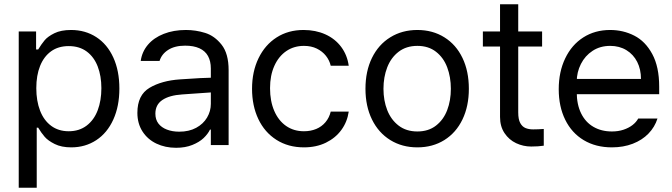

<svg xmlns="http://www.w3.org/2000/svg" viewBox="-20 -677 3138 896"><path d="M67.4 -530.3H148.4V-446.3H158.2Q173.8 -471.7 188.5 -489.3Q203.1 -506.8 233.9 -522Q264.6 -537.1 311.5 -537.1Q377.9 -537.1 429.2 -503.9Q480.5 -470.7 508.8 -408.7Q537.1 -346.7 537.1 -263.7Q537.1 -181.6 508.8 -119.1Q480.5 -56.6 429.2 -22.9Q377.9 10.7 312.5 10.7Q266.6 10.7 235.4 -4.9Q204.1 -20.5 188.5 -38.6Q172.9 -56.6 158.2 -81.1H151.4V199.2H67.4ZM300.8 -64.5Q349.6 -64.5 384.3 -90.8Q418.9 -117.2 436 -162.6Q453.1 -208 453.1 -265.6Q453.1 -322.3 436 -366.7Q418.9 -411.1 384.8 -436.5Q350.6 -461.9 300.8 -461.9Q252 -461.9 218.3 -437.5Q184.6 -413.1 167 -369.1Q149.4 -325.2 149.4 -265.6Q149.4 -206.1 167 -160.6Q184.6 -115.2 218.8 -89.8Q252.9 -64.5 300.8 -64.5Z M885.7 -240.2 830.1 -236.3Q770.5 -232.4 737.8 -210.4Q705.1 -188.5 705.1 -146.5Q705.1 -119.1 719.2 -100.6Q733.4 -82 758.8 -72.3Q784.2 -62.5 816.4 -62.5Q862.3 -62.5 895.5 -80.6Q928.7 -98.6 946.3 -128.4Q963.9 -158.2 963.9 -192.4V-357.4Q963.9 -391.6 950.7 -415.5Q937.5 -439.5 910.6 -451.7Q883.8 -463.9 843.8 -463.9Q795.9 -463.9 765.1 -444.3Q734.4 -424.8 724.6 -392.6H636.7Q642.6 -435.5 670.4 -468.3Q698.2 -501 744.1 -519Q790 -537.1 847.7 -537.1Q893.6 -537.1 937.5 -523.4Q981.4 -509.8 1014.2 -468.3Q1046.9 -426.8 1046.9 -349.6V0H963.9V-72.3H960Q950.2 -51.8 930.2 -32.7Q910.2 -13.7 877.4 -0.5Q844.7 12.7 801.8 12.7Q751 12.7 710 -6.8Q668.9 -26.4 645 -63.5Q621.1 -100.6 621.1 -150.4Q621.1 -233.4 677.7 -267.1Q734.4 -300.8 820.3 -306.6Q830.1 -307.6 914.1 -312.5L969.7 -314.5L970.7 -246.1Q961.9 -246.1 885.7 -240.2Z M1156.2 -262.7Q1156.2 -342.8 1186.5 -405.3Q1216.8 -467.8 1271 -502.4Q1325.2 -537.1 1396.5 -537.1Q1453.1 -537.1 1498.5 -516.6Q1543.9 -496.1 1572.3 -458Q1600.6 -419.9 1607.4 -370.1H1523.4Q1517.6 -395.5 1501 -416.5Q1484.4 -437.5 1458.5 -450.2Q1432.6 -462.9 1398.4 -462.9Q1351.6 -462.9 1315.9 -438.5Q1280.3 -414.1 1260.3 -369.6Q1240.2 -325.2 1240.2 -265.6Q1240.2 -205.1 1259.8 -159.7Q1279.3 -114.3 1314.9 -89.4Q1350.6 -64.5 1398.4 -64.5Q1429.7 -64.5 1455.6 -75.2Q1481.4 -85.9 1499 -106.9Q1516.6 -127.9 1523.4 -156.2H1607.4Q1600.6 -108.4 1573.2 -70.8Q1545.9 -33.2 1501 -11.2Q1456.1 10.7 1398.4 10.7Q1325.2 10.7 1270 -24.4Q1214.8 -59.6 1185.5 -121.6Q1156.2 -183.6 1156.2 -262.7Z M1685.5 -262.7Q1685.5 -344.7 1715.8 -406.7Q1746.1 -468.8 1801.3 -502.9Q1856.4 -537.1 1927.7 -537.1Q1999 -537.1 2053.7 -502.9Q2108.4 -468.8 2138.2 -406.7Q2168 -344.7 2168 -262.7Q2168 -181.6 2138.2 -119.6Q2108.4 -57.6 2053.7 -23.4Q1999 10.7 1927.7 10.7Q1856.4 10.7 1801.3 -23.4Q1746.1 -57.6 1715.8 -119.6Q1685.5 -181.6 1685.5 -262.7ZM2084 -262.7Q2084 -317.4 2066.9 -362.8Q2049.8 -408.2 2014.6 -435.5Q1979.5 -462.9 1927.7 -462.9Q1876 -462.9 1840.3 -435.5Q1804.7 -408.2 1787.1 -362.8Q1769.5 -317.4 1769.5 -262.7Q1769.5 -208 1787.1 -163.1Q1804.7 -118.2 1840.3 -90.8Q1876 -63.5 1927.7 -63.5Q1979.5 -63.5 2014.6 -90.8Q2049.8 -118.2 2066.9 -163.1Q2084 -208 2084 -262.7Z M2509.8 -460H2233.4V-530.3H2509.8ZM2398.4 -657.2V-152.3Q2398.4 -120.1 2407.7 -103Q2417 -85.9 2432.1 -79.6Q2447.3 -73.2 2467.8 -73.2Q2492.2 -73.2 2517.6 -75.2V2.9Q2492.2 6.8 2459 6.8Q2421.9 6.8 2388.7 -8.8Q2355.5 -24.4 2334.5 -55.7Q2313.5 -86.9 2313.5 -130.9V-657.2Z M2587.4 -260.7Q2587.4 -341.8 2617.7 -404.8Q2647.9 -467.8 2702.1 -502.4Q2756.3 -537.1 2827.6 -537.1Q2888.2 -537.1 2939.9 -510.7Q2991.7 -484.4 3023.9 -424.8Q3056.2 -365.2 3056.2 -272.5V-237.3H2646V-308.6H2971.2Q2971.2 -353.5 2953.6 -388.2Q2936 -422.9 2903.3 -442.9Q2870.6 -462.9 2827.6 -462.9Q2780.8 -462.9 2745.6 -439.9Q2710.4 -417 2690.9 -378.4Q2671.4 -339.8 2671.4 -295.9V-248Q2671.4 -189.5 2691.9 -147.9Q2712.4 -106.4 2749.5 -85Q2786.6 -63.5 2835.4 -63.5Q2865.7 -63.5 2890.1 -71.8Q2914.6 -80.1 2931.6 -93.3Q2948.7 -106.4 2958.5 -124H3048.3Q3035.6 -84 3006.3 -53.7Q2977.1 -23.4 2933.1 -6.3Q2889.2 10.7 2835.4 10.7Q2760.3 10.7 2704.1 -22.9Q2647.9 -56.6 2617.7 -118.2Q2587.4 -179.7 2587.4 -260.7Z"/></svg>

Font: WEMIX Pretendard Variable
Style: Regular
Weight: 400
Designer: Base glyphs from Inter by Rasmus Andersson; Hangeul glyphs from Noto Sans CJK(Source Han Sans) by Jang Soo-young and Kan
Foundry: Kil Hyung-jin
Version: Version 1.000;Glyphs 3.2 (3208)